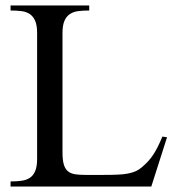

<svg xmlns="http://www.w3.org/2000/svg" viewBox="-20 -682 651 702"><path d="M533.2 0H18.6V-18.6Q40 -18.6 58.1 -21Q76.2 -23.4 88.9 -31.7Q101.6 -40 108.6 -56.4Q115.7 -72.8 115.7 -101.1V-561Q115.7 -589.4 108.6 -605.7Q101.6 -622.1 88.9 -630.6Q76.2 -639.2 58.1 -641.4Q40 -643.6 18.6 -643.6V-662.1H306.2V-643.6Q284.2 -643.6 266.4 -641.4Q248.5 -639.2 235.6 -630.6Q222.7 -622.1 215.6 -605.7Q208.5 -589.4 208.5 -561V-125Q208.5 -96.7 213.4 -80.3Q218.3 -64 228.5 -55.7Q238.8 -47.4 254.4 -44.9Q270 -42.5 292 -42.5H358.9Q389.2 -42.5 410.9 -43.5Q432.6 -44.4 448.7 -47.6Q464.8 -50.8 477.1 -56.4Q489.3 -62 499.5 -71.3Q512.2 -82 521.7 -92.5Q531.2 -103 539.8 -115.7Q548.3 -128.4 556.4 -144.5Q564.5 -160.6 573.7 -182.6L590.8 -180.2Z"/></svg>

Font: Doulos SIL Am
Style: Regular
Weight: 400
Designer: Walt Agee, Victor Gaultney, Peter Martin, Debbi Hosken, Becca Hirsbrunner
Foundry: SIL International
Version: Version 5.000